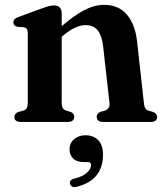

<svg xmlns="http://www.w3.org/2000/svg" viewBox="-20 -505 678 795"><path d="M235.5 -451V-80Q235.5 -64.5 240 -57.5Q244.5 -50.5 253.5 -47L271.5 -42Q287.5 -35.5 287.5 -22Q287.5 0 259.5 0H66.5Q52.5 0 46 -5.5Q39.5 -11 39.5 -20.5Q39.5 -28 43.8 -33.2Q48 -38.5 57.5 -42L77.5 -47Q86.5 -50.5 90.8 -57.5Q95 -64.5 95 -80V-366.5Q95 -379.5 91.2 -385Q87.5 -390.5 79 -392L52.5 -394Q43.5 -396 39.5 -400.5Q35.5 -405 35.5 -412Q35.5 -420.5 40.2 -425.5Q45 -430.5 58.5 -435.5L151.5 -469.5Q170.5 -476.5 182 -479.5Q193.5 -482.5 204 -482.5Q219.5 -482.5 227.5 -473.8Q235.5 -465 235.5 -451ZM220.5 -339.5 197.5 -363 217 -380.5Q280 -437 325 -461Q370 -485 410 -485Q472 -485 506 -443.8Q540 -402.5 547.5 -334L575.5 -81.5Q577 -65 581 -57.5Q585 -50 594.5 -47L612 -42Q621.5 -38.5 626 -33.2Q630.5 -28 630.5 -20.5Q630.5 -11 624 -5.5Q617.5 0 603 0H408Q380.5 0 380.5 -22Q380.5 -35.5 396 -42L415 -47Q424.5 -50.5 429.8 -58Q435 -65.5 433 -81.5L407 -313.5Q402 -357 384.8 -379Q367.5 -401 334 -401Q313 -401 289.8 -390Q266.5 -379 240.5 -357ZM326.5 166Q297 166 282.5 151Q268 136 268 113.5Q268 87.5 287 71.2Q306 55 334.5 55Q366.5 55 386.5 75.2Q406.5 95.5 406.5 136Q406.5 187 379.8 220.8Q353 254.5 297 268.5Q285.5 271 278.8 267.8Q272 264.5 270 256.5Q268 249.5 271.8 243.5Q275.5 237.5 286 235Q311.5 229 327 219.5Q342.5 210 349.8 199Q357 188 357 177.5Q357 166 343 166Z"/></svg>

Font: Fraunces SemiBold
Style: Regular
Weight: 600
Version: Version 1.000;[b76b70a41]